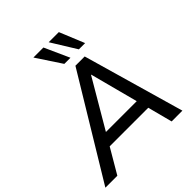

<svg xmlns="http://www.w3.org/2000/svg" viewBox="-276 -1099 1260 1260"><g transform="rotate(-45 354.0 -469.0)"><path d="M-28 0 399 -705H485L687 0H587L542 -172H184L83 0ZM429 -590 233 -256H519L431 -590ZM491 -765 384 -938H478L549 -765ZM356 -765 242 -938H335L413 -765Z"/></g></svg>

Font: Nunito Sans SemiBold
Style: Italic
Weight: 600
Italic angle: -9°
Designer: Vernon Adams
Foundry: Vernon Adams
Version: Version 3.006; ttfautohint (v1.8.3)